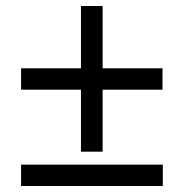

<svg xmlns="http://www.w3.org/2000/svg" viewBox="-20 -618 612 638"><path d="M50 0V-71H521V0ZM321 -391H520V-320H321V-114H249V-320H50V-391H249V-598H321Z"/></svg>

Font: Noto IKEA Arabic
Style: Regular
Weight: 400
Designer: Monotype Design Team
Foundry: Monotype Imaging Inc.
Version: Version 1.200